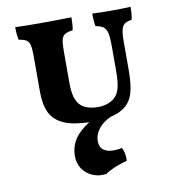

<svg xmlns="http://www.w3.org/2000/svg" viewBox="-85 -577 835 918"><g transform="rotate(-10 332.5 -118.0)"><path d="M610 -502Q610 -459 604 -440Q571 -436 560 -417.5Q549 -399 549 -348V-206Q549 -138 537.5 -97Q526 -56 496 -32Q468 -10 426 -1Q386 17 365 45Q344 73 344 102Q344 132 362 146Q380 160 411 160Q436 160 451 155Q457 162 461 178Q465 194 465 209L464 220Q396 238 357 265Q348 266 335 266Q309 266 283.5 253.5Q258 241 241 215.5Q224 190 224 154Q224 113 245 77.5Q266 42 320 7Q242 5 197 -15Q152 -35 132.5 -74Q113 -113 113 -178V-351Q113 -388 108.5 -405Q104 -422 92.5 -429Q81 -436 56 -440Q50 -464 50 -502Q98 -500 165 -500Q267 -500 323 -502Q323 -463 318 -440Q292 -436 280 -429Q268 -422 263.5 -404.5Q259 -387 259 -351V-191Q259 -119 286.5 -88Q314 -57 377 -57Q399 -57 422 -65Q445 -73 460 -89Q475 -104 482 -133Q489 -162 489 -216V-339Q489 -377 484 -397Q479 -417 466.5 -426.5Q454 -436 429 -440Q424 -466 424 -502Q470 -500 519 -500Q564 -500 610 -502Z"/></g></svg>

Font: Vollkorn SC
Style: Bold
Weight: 700
Designer: Friedrich Althausen
Foundry: Friedrich Althausen
Version: Version 4.015